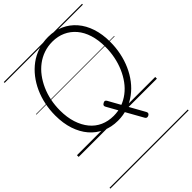

<svg xmlns="http://www.w3.org/2000/svg" viewBox="-340 -1060 1605 1605"><g transform="rotate(-45 462.5 -257.5)"><path d="M655 168Q644 173 636 171Q628 169 622 159L455 -139Q449 -150 452.5 -158Q456 -166 468 -172Q478 -178 486 -176Q494 -174 500 -163L666 135Q672 146 669 154Q666 162 655 168ZM447 19Q371 19 308 -9.5Q245 -38 200 -90.5Q155 -143 130.5 -217Q106 -291 106 -383Q106 -449 119 -512Q132 -575 157.5 -631.5Q183 -688 219.5 -735Q256 -782 303 -817Q350 -852 407 -871Q464 -890 529 -890Q605 -890 667 -862Q729 -834 774 -782Q819 -730 843 -657Q867 -584 867 -494Q867 -427 854 -363.5Q841 -300 815.5 -242.5Q790 -185 753.5 -137.5Q717 -90 670 -55Q623 -20 567 -0.5Q511 19 447 19ZM450 -35Q504 -35 551.5 -52Q599 -69 639.5 -100Q680 -131 711 -173.5Q742 -216 764 -267Q786 -318 797.5 -375Q809 -432 809 -492Q809 -573 789 -637Q769 -701 731 -745.5Q693 -790 641 -813.5Q589 -837 526 -837Q472 -837 424 -820.5Q376 -804 335.5 -773.5Q295 -743 263.5 -701Q232 -659 209.5 -608.5Q187 -558 175.5 -501.5Q164 -445 164 -385Q164 -303 185 -238Q206 -173 243.5 -127.5Q281 -82 333.5 -58.5Q386 -35 450 -35ZM0 365H925V375H0ZM0 -20H925V0H0ZM0 -505H925V-500H0ZM0 -885H925V-875H0Z"/></g></svg>

Font: Playwrite GB S Guides
Style: Italic
Weight: 400
Italic angle: -7.01216°
Designer: Veronika Burian, José Scaglione
Foundry: TypeTogether
Version: Version 1.002